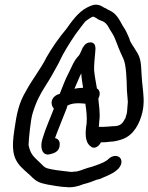

<svg xmlns="http://www.w3.org/2000/svg" viewBox="-20 -664 634 820"><path d="M476 65V64H477C481 61 494 51 498 34C502 15 490 2 473 2C456 2 444 14 439 19C423 31 397 40 373 48L355 53C335 59 316 69 298 69H297C292 70 289 70 281 70C265 68 219 63 205 60C176 54 174 55 153 33C123 4 111 -3 102 -44C102 -64 111 -155 119 -179C134 -229 151 -261 174 -297C195 -329 215 -366 233 -399V-400C253 -443 277 -479 302 -517L326 -549C335 -560 339 -567 346 -574C349 -577 372 -592 377 -593C380 -593 385 -590 391 -587C399 -580 409 -577 421 -572C440 -562 445 -542 461 -519C474 -498 483 -464 496 -437L507 -413C519 -388 521 -326 522 -279C523 -260 525 -246 526 -229L524 -204C523 -195 523 -186 522 -182C520 -175 519 -169 517 -166V-163C516 -159 514 -157 512 -154L511 -152C502 -134 490 -125 464 -125H461C453 -124 426 -122 416 -122C411 -122 408 -123 402 -122C402 -129 404 -138 404 -146C409 -183 402 -213 400 -243C409 -259 408 -279 394 -286C390 -311 384 -339 382 -364C381 -386 385 -419 387 -445L388 -461H387C387 -476 378 -483 366 -483C356 -483 343 -478 335 -462L333 -461V-460C329 -450 320 -430 317 -427C295 -405 286 -377 275 -356C258 -324 248 -295 235 -263C229 -262 223 -259 223 -259C191 -241 199 -212 210 -200C195 -160 174 -115 161 -70C152 -40 156 -6 183 -4C188 -4 194 -5 199 -7C217 -11 235 -21 235 -47C236 -60 229 -72 215 -74C223 -98 237 -130 245 -152L265 -202V-203C267 -207 266 -209 268 -213L279 -218C291 -222 303 -223 317 -223C325 -223 335 -222 345 -221V-220V-218V-217C349 -193 352 -163 350 -137C344 -99 341 -58 367 -39C379 -27 400 -34 411 -56C423 -56 439 -57 453 -59C469 -59 490 -65 504 -70C550 -87 576 -134 588 -184C598 -228 592 -263 589 -295C588 -305 586 -320 585 -340C582 -385 584 -415 561 -447C551 -465 540 -477 533 -495L534 -496L521 -525C516 -536 511 -544 504 -554C491 -577 479 -605 449 -619C441 -622 436 -626 431 -629C421 -631 413 -643 391 -644C381 -645 368 -640 352 -632C313 -612 286 -572 263 -540C231 -502 202 -460 176 -415V-414C153 -369 118 -325 92 -277C60 -224 51 -178 41 -107C30 -33 33 9 68 47C77 56 90 69 109 85C135 112 148 117 182 124C197 127 244 135 263 135C287 138 314 132 335 123L353 118C372 113 388 104 403 101H405C425 92 458 80 476 65ZM320 -336 327 -351C328 -329 332 -310 335 -289H333C321 -289 309 -287 298 -285C304 -300 314 -321 320 -336Z"/></svg>

Font: Stray Cat
Style: ExBdCnObl
Weight: 800
Version: Version 1.0